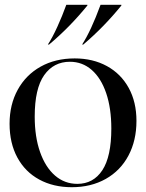

<svg xmlns="http://www.w3.org/2000/svg" viewBox="-20 -767 610 802"><path d="M20 -250Q20 -330 54 -392Q88 -454 149.5 -488.5Q211 -523 292 -523Q368 -523 426.5 -491Q485 -459 517.5 -400Q550 -341 550 -262Q550 -180 516.5 -117Q483 -54 421.5 -19.5Q360 15 280 15Q203 15 144 -17Q85 -49 52.5 -109Q20 -169 20 -250ZM303 1Q370 1 407.5 -56Q445 -113 445 -230Q445 -315 423.5 -378Q402 -441 363 -475Q324 -509 272 -509Q204 -509 164.5 -453Q125 -397 125 -280Q125 -195 147.5 -131.5Q170 -68 210 -33.5Q250 1 303 1ZM323 -581Q360 -638 400 -747H487V-744Q414 -654 328 -581ZM180 -581Q199 -610 219.5 -655Q240 -700 257 -747H345V-744Q271 -653 185 -581Z"/></svg>

Font: Nyght Serif
Style: Regular
Weight: 400
Designer: Maksym Kobuzan
Version: Version 0.410